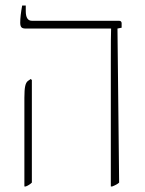

<svg xmlns="http://www.w3.org/2000/svg" viewBox="-20 -667 525 693"><path d="M380 -444Q380 -541 381 -563V-564H72Q61 -564 57 -569Q53 -574 53 -585Q53 -609 60 -647H73V-627Q73 -592 95 -592H409Q419 -592 419 -583V-567L404 -564L410 -8Q403 -1 385 6H380ZM68 -314Q68 -343 71 -356.5Q74 -370 81 -375L91 -382L95 -378V-8Q86 1 73 6H68Z"/></svg>

Font: Noto Serif Hebrew NarrowThin
Style: Regular
Weight: 250
Width: 4
Designer: Monotype Design Team
Foundry: Monotype Imaging Inc.
Version: Version 1.000